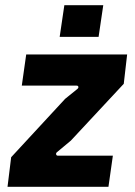

<svg xmlns="http://www.w3.org/2000/svg" viewBox="-20 -720 519 740"><path d="M9 0 23 -114 231 -339 278 -377Q283 -381 282 -385.5Q281 -390 275 -390H64L81 -510H470L457 -397L253 -178L199 -133Q195 -129 196.5 -124.5Q198 -120 203 -120H415L398 0ZM210 -578 228 -700H378L360 -578Z"/></svg>

Font: Finlandica
Style: Italic
Weight: 400
Italic angle: -8°
Designer: Niklas Ekholm, Juho Hiilivirta, Jaakko Suomalainen
Foundry: Helsinki Type Studio
Version: Version 1.064